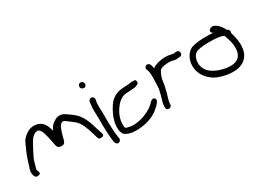

<svg xmlns="http://www.w3.org/2000/svg" viewBox="-40 -1340 2696 2013"><g transform="rotate(-30 1308.5 -334.0)"><path d="M95 -185C100 -202 106 -222 112 -245C121 -277 200 -424 218 -448C231 -464 245 -476 255 -483C263 -489 275 -492 284 -494C305 -497 303 -496 319 -486C329 -476 338 -462 344 -443V-441H345C359 -402 370 -345 379 -302C387 -260 387 -238 427 -231C482 -222 486 -265 494 -293C498 -309 504 -328 509 -347C522 -389 535 -429 566 -446C580 -453 596 -443 619 -426L660 -395V-394C690 -375 711 -354 731 -323C761 -273 788 -188 803 -128L804 -129L809 -111C816 -92 859 -96 870 -107C873 -113 874 -119 873 -126V-127L867 -148C863 -159 857 -177 849 -203C822 -296 792 -385 718 -443C692 -461 672 -480 641 -498C605 -523 557 -531 514 -499C476 -479 455 -449 441 -414C425 -472 402 -541 325 -557C269 -569 226 -550 197 -531C179 -518 161 -502 143 -481C129 -459 113 -423 91 -372C57 -293 53 -265 33 -206C22 -176 14 -147 27 -112L34 -96C43 -77 86 -80 96 -95C99 -102 98 -111 95 -119L89 -134C83 -152 86 -162 95 -184Z M945 -640C964 -640 977 -654 977 -673C977 -693 961 -709 941 -709C921 -709 909 -693 909 -675C909 -655 926 -640 945 -640ZM919 -294C919 -270 918 -244 919 -217L921 -134C922 -95 929 -27 933 2V3L935 4C936 8 936 10 937 15C939 22 946 31 951 34C975 53 1006 27 1001 0L999 -10C985 -92 985 -199 985 -294C985 -319 983 -341 983 -362V-363C981 -397 982 -431 987 -458L991 -476C993 -486 988 -496 983 -502C963 -529 930 -509 925 -488V-487L923 -467C918 -436 915 -401 917 -361C917 -340 919 -318 919 -294Z M1106 -83C1104 -95 1104 -111 1106 -132C1114 -208 1157 -281 1209 -330C1235 -352 1257 -365 1292 -370C1304 -371 1322 -372 1332 -373C1355 -375 1392 -375 1417 -380H1418V-381C1463 -397 1458 -405 1458 -405C1465 -423 1459 -442 1442 -448C1433 -442 1424 -443 1410 -448C1394 -445 1391 -443 1370 -441C1339 -439 1311 -439 1279 -435C1219 -429 1176 -401 1145 -371C1111 -331 1077 -270 1058 -218C1040 -165 1023 -78 1057 -26C1079 2 1130 18 1184 20C1306 24 1410 -17 1464 -60C1489 -81 1522 -108 1536 -135H1537C1542 -146 1549 -169 1524 -180C1506 -188 1481 -165 1481 -165C1470 -149 1444 -128 1420 -111C1399 -99 1373 -86 1346 -74C1293 -51 1195 -32 1134 -54C1111 -61 1108 -62 1106 -79Z M1621 -242C1615 -212 1607 -180 1599 -151C1591 -122 1579 -90 1577 -58V-38C1577 -24 1586 -6 1607 -6C1626 -6 1640 -18 1643 -33V-53C1647 -95 1667 -139 1677 -186V-187C1682 -215 1693 -245 1695 -275C1697 -295 1700 -317 1706 -332L1716 -358L1729 -386C1739 -409 1759 -419 1795 -424L1815 -427C1835 -430 1860 -430 1882 -427C1897 -425 1916 -414 1942 -417C1952 -417 1961 -418 1973 -420H1981C2021 -427 2015 -491 1973 -486H1965C1957 -484 1951 -484 1939 -482C1938 -482 1935 -483 1932 -484L1916 -487C1908 -489 1900 -491 1893 -492L1867 -495C1832 -499 1800 -492 1777 -489H1776L1747 -482H1746C1723 -474 1699 -464 1685 -451C1681 -474 1676 -510 1655 -519C1625 -534 1599 -501 1611 -476C1614 -467 1617 -465 1619 -456C1625 -433 1627 -403 1627 -371C1627 -358 1626 -345 1625 -336V-335C1625 -318 1623 -305 1623 -289V-272C1623 -261 1621 -243 1621 -242Z M2091 -131C2120 -92 2165 -54 2227 -33C2280 -14 2359 4 2438 -8C2529 -24 2584 -83 2594 -172C2603 -235 2588 -303 2574 -351L2569 -367C2576 -380 2576 -399 2561 -411L2546 -422C2528 -457 2503 -496 2467 -515L2454 -521C2412 -545 2358 -492 2404 -467H2406L2411 -464C2386 -466 2358 -467 2327 -467C2260 -469 2199 -462 2151 -448C2103 -432 2069 -385 2054 -337C2029 -257 2054 -181 2091 -131ZM2177 -386C2216 -396 2270 -403 2325 -401H2326C2400 -401 2456 -396 2494 -378L2496 -372C2517 -319 2538 -252 2529 -181C2519 -103 2466 -59 2346 -74C2258 -89 2181 -124 2144 -171C2133 -186 2124 -200 2119 -216C2094 -291 2124 -369 2177 -386Z"/></g></svg>

Font: Stray Cat
Style: ExBdExt
Weight: 800
Version: Version 1.0